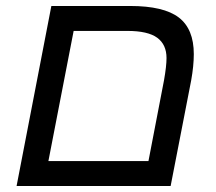

<svg xmlns="http://www.w3.org/2000/svg" viewBox="-20 -619 718 639"><path d="M547.9 0H35.2L150.9 -599.1H413.1Q524.9 -599.1 575 -560.8Q625 -522.5 625 -439Q625 -399.9 616.2 -351.1ZM225.1 -516.1 141.1 -83H474.1L525.9 -352.1Q534.2 -398.9 534.2 -425.8Q534.2 -470.7 503.2 -493.4Q472.2 -516.1 403.8 -516.1Z"/></svg>

Font: Liberation Sans
Style: Italic
Weight: 400
Italic angle: -12°
Designer: Steve Matteson
Foundry: Ascender Corporation
Version: Version 2.1.5